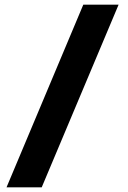

<svg xmlns="http://www.w3.org/2000/svg" viewBox="-20 -708 549 824"><path d="M337.5 -688H489L159 96H8Z"/></svg>

Font: League Spartan Thin Black
Style: Regular
Weight: 900
Version: Version 2.002